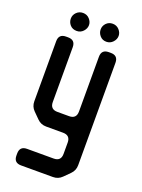

<svg xmlns="http://www.w3.org/2000/svg" viewBox="-158 -701 733 992"><g transform="rotate(20 208.0 -205.0)"><path d="M49 180Q49 220 89 220H264Q293 220 313 200L346 167Q366 147 366 118V-445Q366 -485 326 -485H315Q275 -485 275 -445V-144Q275 -104 235 -104H171Q131 -104 131 -144V-445Q131 -485 91 -485H80Q40 -485 40 -445V-115Q40 -86 60 -66L93 -33Q113 -13 142 -13H235Q275 -13 275 27V89Q275 129 235 129H89Q49 129 49 169ZM121 -531Q142 -531 156.5 -546.5Q171 -562 171 -581Q171 -599 157 -614.5Q143 -630 121 -630Q100 -630 85.5 -615.5Q71 -601 71 -581Q71 -561 84.5 -546Q98 -531 121 -531ZM284 -531Q305 -531 319.5 -546.5Q334 -562 334 -581Q334 -599 320 -614.5Q306 -630 284 -630Q263 -630 249 -615.5Q235 -601 235 -581Q235 -562 248.5 -546.5Q262 -531 284 -531Z"/></g></svg>

Font: WDXL Lubrifont JP N
Style: Regular
Weight: 400
Designer: [WDXL Lubrifont] Copyright 2020-2022 (c) NightFurySL2001, Skr-ZERO; [ZCOOL QingKe HuangYou] Copyright 2018-2022 (c) The 
Version: Version 2.001;hotconv 1.1.1;makeotfexe 2.6.0